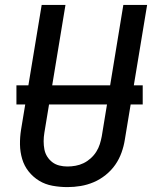

<svg xmlns="http://www.w3.org/2000/svg" viewBox="-20 -755 640 783"><path d="M255 8Q224 8 194 2.5Q164 -3 139.5 -18Q115 -33 97 -55.5Q79 -78 70.5 -106.5Q62 -135 61.5 -165.5Q61 -196 66 -227L150 -735H247L161 -214Q158 -196 158 -179Q158 -162 161 -146Q164 -130 172.5 -116.5Q181 -103 193.5 -93.5Q206 -84 222 -80Q238 -76 255 -76Q271 -76 288 -79Q305 -82 320.5 -89.5Q336 -97 349.5 -109Q363 -121 372.5 -136Q382 -151 387 -167Q392 -183 395 -199L483 -735H580L489 -185Q485 -159 475.5 -132.5Q466 -106 450 -83Q434 -60 411 -41.5Q388 -23 362 -12Q336 -1 309 3.5Q282 8 255 8ZM562 -329H47V-407H562Z"/></svg>

Font: Iosevka Aile Medium Oblique
Style: Regular
Weight: 500
Italic angle: -9°
Designer: Belleve Invis
Foundry: Belleve Invis
Version: Version 31.1.0; ttfautohint (v1.8.4)